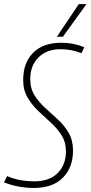

<svg xmlns="http://www.w3.org/2000/svg" viewBox="-36 -922 449 952"><path d="M382 -688 368 -658Q320 -678 264 -678Q196 -678 155 -637.5Q114 -597 114 -530Q114 -483 135.5 -449Q157 -415 188.5 -386.5Q220 -358 252 -328.5Q284 -299 305 -262.5Q326 -226 326 -175Q326 -92 276 -41Q226 10 131 10Q92 10 53.5 2.5Q15 -5 -16 -18L-1 -49Q58 -23 135 -23Q210 -23 250.5 -64.5Q291 -106 291 -171Q291 -217 269.5 -251Q248 -285 216.5 -313.5Q185 -342 153.5 -372Q122 -402 100.5 -438.5Q79 -475 79 -526Q79 -611 128.5 -660.5Q178 -710 267 -710Q299 -710 327 -704.5Q355 -699 382 -688ZM246 -740 355 -902H393L276 -740Z"/></svg>

Font: Georama SemiCondensed ExtraLight
Style: Italic
Weight: 200
Width: 4
Italic angle: -9°
Designer: Jean-Baptiste Levee
Foundry: Production Type
Version: Version 1.000